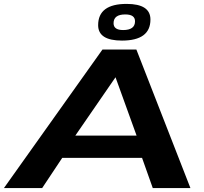

<svg xmlns="http://www.w3.org/2000/svg" viewBox="-57 -964 1048 984"><path d="M-37 0 468 -710H642L919 0H726L671 -155H262L159 0ZM329 -269H643L535 -568ZM568 -756Q446 -756 446 -835Q446 -944 592 -944Q714 -944 714 -864Q714 -756 568 -756ZM574 -810Q635 -810 635 -855Q635 -890 585 -890Q525 -890 525 -845Q525 -810 574 -810Z"/></svg>

Font: Georama Extra Expanded SemiBold
Style: Italic
Weight: 600
Width: 8
Italic angle: -9°
Designer: Jean-Baptiste Levee
Foundry: Production Type
Version: Version 1.000